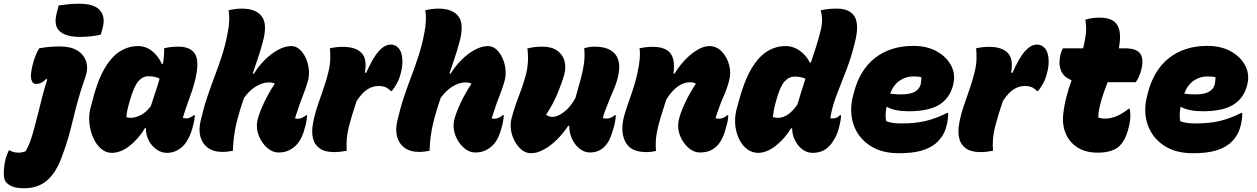

<svg xmlns="http://www.w3.org/2000/svg" viewBox="-118 -805 6708 1025"><path d="M203 -557Q259 -557 294.5 -535.5Q330 -514 342 -476.5Q354 -439 337 -391Q313 -323 298.5 -270.5Q284 -218 273 -171.5Q262 -125 248.5 -77Q235 -29 213 30Q182 116 133.5 158Q85 200 11 200Q-32 200 -55 189.5Q-78 179 -88 164Q-96 152 -97.5 130Q-99 108 -95 80Q-92 57 -86.5 38Q-81 19 -71 -2H-66Q-46 10 -18 10Q1 10 19 2Q33 -21 43 -49Q53 -77 65 -121Q78 -169 87.5 -208Q97 -247 107.5 -288Q118 -329 134 -380L129 -384Q117 -371 104 -364Q91 -357 74 -357Q55 -357 49 -381.5Q43 -406 56 -458Q62 -483 71 -506Q80 -529 91 -547Q116 -552 144 -554.5Q172 -557 203 -557ZM195 -776Q223 -780 249 -782.5Q275 -785 306 -785Q384 -785 414.5 -751Q445 -717 431 -660L420 -620Q368 -608 310 -608Q234 -608 200.5 -638.5Q167 -669 185 -736Z M618 -559Q662 -559 695 -531.5Q728 -504 746 -464H752Q760 -513 758 -547Q791 -556 834 -556Q902 -556 925 -513.5Q948 -471 921 -367Q910 -324 891.5 -275.5Q873 -227 858 -176Q867 -173 877 -173Q897 -173 916 -190H922Q922 -180 919.5 -164.5Q917 -149 912 -132Q904 -98 890 -70.5Q876 -43 861 -27Q823 11 773 11Q743 11 717 -7.5Q691 -26 675.5 -56.5Q660 -87 661 -121H656Q621 -63 573.5 -26Q526 11 479 11Q447 11 421.5 -11Q396 -33 380 -68.5Q364 -104 359.5 -145Q355 -186 364 -224L373 -258Q401 -372 439.5 -438Q478 -504 523.5 -531.5Q569 -559 618 -559ZM557 -179Q568 -176 580 -176Q605 -176 634 -191Q663 -206 687 -238Q699 -277 711.5 -313Q724 -349 734 -385Q712 -398 674 -398Q643 -398 619.5 -370Q596 -342 574 -264L571 -253Q558 -209 557 -179Z M1437 -559Q1462 -559 1481.5 -541.5Q1501 -524 1514 -496Q1527 -468 1530.5 -435.5Q1534 -403 1526 -374Q1515 -334 1499 -294.5Q1483 -255 1472 -219Q1468 -207 1463.5 -194.5Q1459 -182 1457 -173Q1463 -171 1472 -171Q1483 -171 1495 -176.5Q1507 -182 1516 -190H1522Q1521 -184 1519.5 -170Q1518 -156 1514 -139Q1504 -98 1492 -72.5Q1480 -47 1463 -30Q1445 -12 1422.5 -1.5Q1400 9 1370 9Q1336 9 1307 -17Q1278 -43 1263 -82Q1248 -121 1256 -161Q1265 -200 1290.5 -254.5Q1316 -309 1349 -358Q1338 -365 1318 -365Q1284 -365 1249 -344Q1214 -323 1185 -283Q1161 -215 1144.5 -148Q1128 -81 1125 0Q1112 2 1098.5 4Q1085 6 1071 6Q1021 6 991 -16.5Q961 -39 951.5 -76.5Q942 -114 953 -160Q969 -229 988.5 -287Q1008 -345 1028.5 -399Q1049 -453 1067 -508.5Q1085 -564 1097 -627Q1104 -662 1105.5 -693.5Q1107 -725 1102 -750Q1138 -759 1173 -759Q1248 -759 1279.5 -717.5Q1311 -676 1285 -581Q1272 -533 1258 -491.5Q1244 -450 1231 -412H1238Q1263 -453 1297 -486.5Q1331 -520 1367.5 -539.5Q1404 -559 1437 -559Z M1733 0Q1717 3 1699 5Q1681 7 1667 7Q1615 7 1587.5 -13.5Q1560 -34 1552.5 -67.5Q1545 -101 1552 -141Q1559 -185 1576 -236Q1593 -287 1610 -335.5Q1627 -384 1635 -420Q1644 -456 1645 -488.5Q1646 -521 1643 -547Q1660 -551 1677 -553Q1694 -555 1711 -555Q1781 -555 1812 -522.5Q1843 -490 1830 -418L1837 -416Q1873 -498 1904.5 -532.5Q1936 -567 1968 -567Q1985 -567 1997.5 -558.5Q2010 -550 2017 -538Q2028 -519 2030 -487.5Q2032 -456 2023 -420Q2015 -386 2002 -362Q1989 -338 1974 -319H1968Q1955 -333 1940 -339.5Q1925 -346 1902 -346Q1872 -346 1843.5 -328Q1815 -310 1786 -266Q1762 -196 1745 -131Q1728 -66 1733 0Z M2487 -559Q2512 -559 2531.5 -541.5Q2551 -524 2564 -496Q2577 -468 2580.5 -435.5Q2584 -403 2576 -374Q2565 -334 2549 -294.5Q2533 -255 2522 -219Q2518 -207 2513.5 -194.5Q2509 -182 2507 -173Q2513 -171 2522 -171Q2533 -171 2545 -176.5Q2557 -182 2566 -190H2572Q2571 -184 2569.5 -170Q2568 -156 2564 -139Q2554 -98 2542 -72.5Q2530 -47 2513 -30Q2495 -12 2472.5 -1.5Q2450 9 2420 9Q2386 9 2357 -17Q2328 -43 2313 -82Q2298 -121 2306 -161Q2315 -200 2340.5 -254.5Q2366 -309 2399 -358Q2388 -365 2368 -365Q2334 -365 2299 -344Q2264 -323 2235 -283Q2211 -215 2194.5 -148Q2178 -81 2175 0Q2162 2 2148.5 4Q2135 6 2121 6Q2071 6 2041 -16.5Q2011 -39 2001.5 -76.5Q1992 -114 2003 -160Q2019 -229 2038.5 -287Q2058 -345 2078.5 -399Q2099 -453 2117 -508.5Q2135 -564 2147 -627Q2154 -662 2155.5 -693.5Q2157 -725 2152 -750Q2188 -759 2223 -759Q2298 -759 2329.5 -717.5Q2361 -676 2335 -581Q2322 -533 2308 -491.5Q2294 -450 2281 -412H2288Q2313 -453 2347 -486.5Q2381 -520 2417.5 -539.5Q2454 -559 2487 -559Z M2697 -546Q2714 -551 2734.5 -553.5Q2755 -556 2776 -556Q2827 -556 2856.5 -535Q2886 -514 2895.5 -480Q2905 -446 2894 -406Q2884 -369 2860 -310Q2836 -251 2797 -192Q2803 -188 2812 -184.5Q2821 -181 2831 -181Q2857 -181 2891.5 -206Q2926 -231 2954 -282Q2970 -338 2982 -382Q2994 -426 2999.5 -465.5Q3005 -505 3001 -548Q3013 -551 3026.5 -553.5Q3040 -556 3054 -556Q3109 -556 3139 -538.5Q3169 -521 3180 -492.5Q3191 -464 3187 -430Q3181 -378 3158 -326Q3135 -274 3115 -220Q3106 -199 3100 -175Q3108 -172 3120 -172Q3144 -172 3164 -190H3170Q3170 -183 3167.5 -166.5Q3165 -150 3160 -130Q3150 -95 3141 -72Q3132 -49 3118 -32Q3103 -13 3081.5 -2Q3060 9 3032 9Q3002 9 2976.5 -11Q2951 -31 2936 -63Q2921 -95 2921 -133H2915Q2889 -93 2855 -59.5Q2821 -26 2785 -6.5Q2749 13 2717 13Q2690 13 2668 -4.5Q2646 -22 2630.5 -50Q2615 -78 2610 -110.5Q2605 -143 2613 -173Q2628 -231 2650 -287Q2672 -343 2688 -400Q2699 -441 2700.5 -479Q2702 -517 2697 -546Z M3296 -547Q3313 -551 3330 -553Q3347 -555 3365 -555Q3435 -555 3461.5 -520Q3488 -485 3477 -412H3483Q3507 -451 3538.5 -484.5Q3570 -518 3604.5 -538.5Q3639 -559 3669 -559Q3707 -559 3735 -530Q3763 -501 3774.5 -458.5Q3786 -416 3774 -373Q3763 -331 3746 -293Q3729 -255 3718 -222Q3714 -211 3709 -197Q3704 -183 3702 -175Q3710 -171 3721 -171Q3731 -171 3743 -176Q3755 -181 3764 -190H3770Q3770 -184 3768.5 -170Q3767 -156 3762 -139Q3752 -98 3740.5 -73Q3729 -48 3715 -32Q3699 -13 3675.5 -2Q3652 9 3619 9Q3585 9 3556 -17Q3527 -43 3512 -82Q3497 -121 3505 -161Q3513 -200 3538.5 -254.5Q3564 -309 3597 -358Q3584 -366 3567 -366Q3497 -366 3439 -274Q3423 -223 3409 -178.5Q3395 -134 3387.5 -91Q3380 -48 3384 1Q3359 7 3334 7Q3255 7 3226 -38.5Q3197 -84 3207 -153Q3213 -188 3227.5 -230Q3242 -272 3258.5 -320Q3275 -368 3286 -421Q3294 -458 3297 -489.5Q3300 -521 3296 -547Z M4075 -559Q4119 -559 4154.5 -532Q4190 -505 4205 -471H4211Q4225 -513 4238.5 -555Q4252 -597 4263 -642Q4278 -702 4263 -750Q4302 -759 4350 -759Q4418 -759 4444 -717Q4470 -675 4446 -579Q4427 -501 4401.5 -434.5Q4376 -368 4353.5 -311Q4331 -254 4320 -204Q4318 -193 4316.5 -186Q4315 -179 4315 -174Q4319 -173 4323 -173Q4327 -173 4330 -173Q4350 -173 4366 -190H4372Q4372 -180 4369.5 -163.5Q4367 -147 4362 -128Q4354 -95 4340 -69Q4326 -43 4311 -27Q4291 -6 4268.5 2.5Q4246 11 4220 11Q4190 11 4165.5 -7.5Q4141 -26 4126 -56Q4111 -86 4111 -120H4105Q4071 -64 4023 -26.5Q3975 11 3929 11Q3897 11 3871 -8.5Q3845 -28 3828.5 -61Q3812 -94 3807.5 -134.5Q3803 -175 3813 -217L3823 -254Q3853 -369 3892 -435.5Q3931 -502 3977 -530.5Q4023 -559 4075 -559ZM4008 -180Q4015 -178 4022 -177Q4029 -176 4036 -176Q4090 -176 4139 -247Q4150 -284 4160.5 -318Q4171 -352 4182 -385Q4156 -396 4125 -396Q4093 -396 4069 -368.5Q4045 -341 4024 -262L4021 -251Q4015 -229 4012.5 -211.5Q4010 -194 4008 -180Z M4758 -560Q4831 -560 4883.5 -530.5Q4936 -501 4960 -454.5Q4984 -408 4971 -355L4970 -350Q4952 -280 4895.5 -245.5Q4839 -211 4733 -211Q4696 -211 4666.5 -217Q4637 -223 4620 -233H4614Q4611 -213 4610 -194Q4609 -175 4613 -158Q4632 -151 4651.5 -148.5Q4671 -146 4693 -146Q4768 -146 4823 -159Q4878 -172 4938 -202H4944Q4944 -166 4935 -133Q4926 -99 4911 -77Q4896 -55 4876 -38Q4845 -13 4798.5 0Q4752 13 4680 13Q4587 13 4525 -28.5Q4463 -70 4439 -139Q4415 -208 4435 -290L4439 -305Q4470 -430 4552.5 -495Q4635 -560 4758 -560ZM4757 -397Q4718 -397 4685 -374.5Q4652 -352 4634 -305Q4650 -303 4663.5 -302Q4677 -301 4690 -301Q4741 -301 4765.5 -315Q4790 -329 4797 -354Q4799 -366 4800 -375.5Q4801 -385 4801 -393Q4785 -397 4757 -397Z M5183 0Q5167 3 5149 5Q5131 7 5117 7Q5065 7 5037.5 -13.5Q5010 -34 5002.5 -67.5Q4995 -101 5002 -141Q5009 -185 5026 -236Q5043 -287 5060 -335.5Q5077 -384 5085 -420Q5094 -456 5095 -488.5Q5096 -521 5093 -547Q5110 -551 5127 -553Q5144 -555 5161 -555Q5231 -555 5262 -522.5Q5293 -490 5280 -418L5287 -416Q5323 -498 5354.5 -532.5Q5386 -567 5418 -567Q5435 -567 5447.5 -558.5Q5460 -550 5467 -538Q5478 -519 5480 -487.5Q5482 -456 5473 -420Q5465 -386 5452 -362Q5439 -338 5424 -319H5418Q5405 -333 5390 -339.5Q5375 -346 5352 -346Q5322 -346 5293.5 -328Q5265 -310 5236 -266Q5212 -196 5195 -131Q5178 -66 5183 0Z M5913 -224Q5917 -205 5916.5 -183.5Q5916 -162 5911 -139Q5904 -106 5894.5 -82Q5885 -58 5868 -36Q5832 10 5742 10Q5680 10 5636.5 -16.5Q5593 -43 5572.5 -89.5Q5552 -136 5558 -194Q5564 -246 5576 -291Q5588 -336 5603 -377Q5560 -393 5546 -429Q5532 -465 5543 -512Q5548 -533 5556 -547H5664Q5672 -577 5676 -605Q5681 -629 5680.5 -654Q5680 -679 5676 -700Q5696 -706 5714.5 -708.5Q5733 -711 5751 -711Q5819 -711 5844 -675.5Q5869 -640 5858 -566Q5857 -557 5855 -547H5888Q5950 -547 5969.5 -518Q5989 -489 5975 -434Q5971 -416 5963 -397.5Q5955 -379 5945 -366H5795Q5783 -335 5772.5 -305Q5762 -275 5755 -245Q5749 -221 5747 -204.5Q5745 -188 5746 -177Q5753 -175 5761.5 -173.5Q5770 -172 5784 -172Q5810 -172 5840.5 -184Q5871 -196 5907 -224Z M6328 -560Q6401 -560 6453.5 -530.5Q6506 -501 6530 -454.5Q6554 -408 6541 -355L6540 -350Q6522 -280 6465.5 -245.5Q6409 -211 6303 -211Q6266 -211 6236.5 -217Q6207 -223 6190 -233H6184Q6181 -213 6180 -194Q6179 -175 6183 -158Q6202 -151 6221.5 -148.5Q6241 -146 6263 -146Q6338 -146 6393 -159Q6448 -172 6508 -202H6514Q6514 -166 6505 -133Q6496 -99 6481 -77Q6466 -55 6446 -38Q6415 -13 6368.5 0Q6322 13 6250 13Q6157 13 6095 -28.5Q6033 -70 6009 -139Q5985 -208 6005 -290L6009 -305Q6040 -430 6122.5 -495Q6205 -560 6328 -560ZM6327 -397Q6288 -397 6255 -374.5Q6222 -352 6204 -305Q6220 -303 6233.5 -302Q6247 -301 6260 -301Q6311 -301 6335.5 -315Q6360 -329 6367 -354Q6369 -366 6370 -375.5Q6371 -385 6371 -393Q6355 -397 6327 -397Z"/></svg>

Font: Recursive Sn Csl St Blk
Style: Italic
Weight: 900
Italic angle: -15°
Version: Version 1.079;hotconv 1.0.112;makeotfexe 2.5.65598; ttfautoh